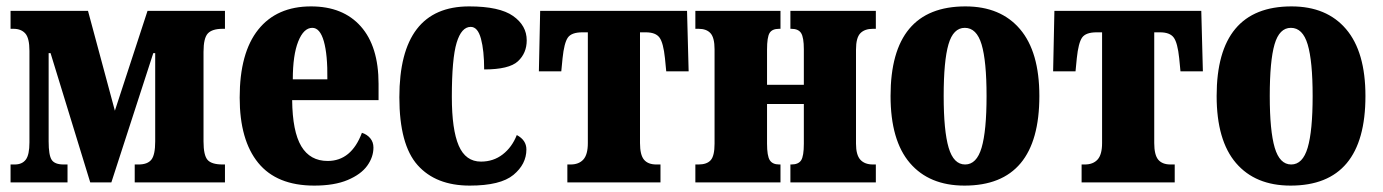

<svg xmlns="http://www.w3.org/2000/svg" viewBox="-20 -570 4321 600"><path d="M13 -56H26Q49 -56 60.5 -71Q72 -86 72 -125V-411Q72 -451 59 -465.5Q46 -480 22 -480H13V-536H255L339 -224L441 -536H683V-480H676Q643 -480 629.5 -465.5Q616 -451 616 -408V-128Q616 -85 628.5 -70.5Q641 -56 676 -56H683V0H401V-56H413Q441 -56 453 -71Q465 -86 465 -128V-404H459L328 0H262L138 -404H132V-128Q132 -85 141.5 -70.5Q151 -56 179 -56H191V0H13Z M729 -265Q729 -405 787 -477.5Q845 -550 952 -550Q1052 -550 1107.5 -487.5Q1163 -425 1163 -308V-257H893Q894 -159 921.5 -113Q949 -67 1004 -67Q1078 -67 1111 -155Q1127 -150 1137 -138Q1147 -126 1147 -109Q1147 -79 1127.5 -52Q1108 -25 1066.5 -7.5Q1025 10 962 10Q845 10 787 -61Q729 -132 729 -265ZM1003 -322Q1004 -399 992 -441Q980 -483 956 -483Q929 -483 912 -440.5Q895 -398 895 -322Z M1228 -266Q1228 -550 1446 -550Q1541 -550 1583.5 -520Q1626 -490 1626 -444Q1626 -404 1598.5 -378.5Q1571 -353 1493 -353Q1493 -412 1483 -449Q1473 -486 1451 -486Q1422 -486 1407 -436.5Q1392 -387 1392 -267Q1392 -165 1413.5 -115Q1435 -65 1483 -65Q1522 -65 1551 -87.5Q1580 -110 1595 -148Q1625 -132 1625 -103Q1625 -57 1584.5 -23.5Q1544 10 1448 10Q1342 10 1285 -54Q1228 -118 1228 -266Z M1753 -56H1763Q1789 -56 1803 -71.5Q1817 -87 1817 -123V-469H1800Q1766 -469 1754.5 -452.5Q1743 -436 1738 -388L1734 -347H1664L1668 -536H2127L2132 -347H2062L2058 -388Q2053 -436 2041 -452.5Q2029 -469 1998 -469H1980V-123Q1980 -86 1992.5 -71Q2005 -56 2031 -56H2044V0H1753Z M2153 -56H2163Q2189 -56 2201 -69.5Q2213 -83 2213 -121V-416Q2213 -452 2200.5 -466Q2188 -480 2163 -480H2153V-536H2419V-480H2415Q2393 -480 2385 -467Q2377 -454 2377 -415V-305H2492V-416Q2492 -453 2483.5 -466.5Q2475 -480 2453 -480H2450V-536H2717V-480H2708Q2682 -480 2668.5 -466Q2655 -452 2655 -415V-121Q2655 -86 2668.5 -71Q2682 -56 2708 -56H2717V0H2450V-56H2453Q2475 -56 2483.5 -69Q2492 -82 2492 -121V-245H2377V-121Q2377 -83 2385.5 -69.5Q2394 -56 2415 -56H2419V0H2153Z M2763 -270Q2763 -550 2997 -550Q3107 -550 3167.5 -479Q3228 -408 3228 -270Q3228 10 2994 10Q2884 10 2823.5 -60.5Q2763 -131 2763 -270ZM3063 -270Q3063 -379 3047.5 -431Q3032 -483 2995 -483Q2959 -483 2944 -431.5Q2929 -380 2929 -270Q2929 -161 2944.5 -108.5Q2960 -56 2996 -56Q3032 -56 3047.5 -108.5Q3063 -161 3063 -270Z M3360 -56H3370Q3396 -56 3410 -71.5Q3424 -87 3424 -123V-469H3407Q3373 -469 3361.5 -452.5Q3350 -436 3345 -388L3341 -347H3271L3275 -536H3734L3739 -347H3669L3665 -388Q3660 -436 3648 -452.5Q3636 -469 3605 -469H3587V-123Q3587 -86 3599.5 -71Q3612 -56 3638 -56H3651V0H3360Z M3782 -270Q3782 -550 4016 -550Q4126 -550 4186.5 -479Q4247 -408 4247 -270Q4247 10 4013 10Q3903 10 3842.5 -60.5Q3782 -131 3782 -270ZM4082 -270Q4082 -379 4066.5 -431Q4051 -483 4014 -483Q3978 -483 3963 -431.5Q3948 -380 3948 -270Q3948 -161 3963.5 -108.5Q3979 -56 4015 -56Q4051 -56 4066.5 -108.5Q4082 -161 4082 -270Z"/></svg>

Font: Noto Serif CondBlack
Style: Regular
Weight: 900
Width: 3
Designer: Monotype Design Team
Foundry: Monotype Imaging Inc.
Version: Version 1.001